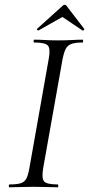

<svg xmlns="http://www.w3.org/2000/svg" viewBox="-20 -793 377 813"><path d="M20.2 0Q17.2 0 17.2 -6Q17.2 -12 20.2 -12Q51.2 -12 67.5 -17Q83.8 -22 91.6 -37Q99.5 -52 104.4 -81L186.4 -544Q194.4 -587 182.7 -600Q171.1 -613 125.2 -613Q122.2 -613 122.2 -619Q122.2 -625 125.2 -625Q145.7 -625 171.4 -623.5Q197 -622 225.6 -622Q258.2 -622 284.2 -623.5Q310.2 -625 329.8 -625Q332 -625 332 -619Q332 -613 329.8 -613Q298.9 -613 282.5 -607Q266.1 -601 258.3 -586Q250.6 -571 244.8 -542L162.8 -81Q155.6 -38 166.7 -25Q177.7 -12 224.8 -12Q226.8 -12 226.8 -6Q226.8 0 224.8 0Q204.4 0 178.8 -1Q153.2 -2 121.6 -2Q92.9 -2 66.9 -1Q40.8 0 20.2 0ZM143 -664Q141.8 -663 138.3 -666Q134.8 -669 137 -671L244.2 -767.6Q248.2 -772.6 253.7 -772.6Q259.2 -772.6 262.2 -767.6L336.4 -671Q338.4 -669 335 -665.5Q331.6 -662 329.4 -664L244.2 -721.2Z"/></svg>

Font: Cormorant Garamond Light
Style: Italic
Weight: 300
Italic angle: -10°
Designer: Christian Thalmann (Catharsis Fonts)
Foundry: Catharsis Fonts
Version: Version 4.001